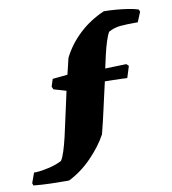

<svg xmlns="http://www.w3.org/2000/svg" viewBox="-173 -692 790 882"><g transform="rotate(-10 221.5 -251.0)"><path d="M78 118Q36 118 -5 117Q-46 116 -87 112L-91 101L-74 54H-63Q-33 52 -0.5 44Q32 36 57 23Q66 10 75 -18.5Q84 -47 92 -81Q100 -115 106 -144Q117 -193 124.5 -228Q132 -263 138 -290Q124 -294 109.5 -298.5Q95 -303 80 -307L74 -320L85 -355L155 -362Q159 -379 163.5 -397Q168 -415 173 -437Q202 -496 252.5 -543.5Q303 -591 370 -620Q396 -620 426.5 -617.5Q457 -615 485 -610.5Q513 -606 530 -600L534 -589L515 -543H502Q464 -543 434 -540.5Q404 -538 378 -523Q370 -510 361 -482Q352 -454 344.5 -421Q337 -388 331 -360L430 -363L440 -353L423 -299Q414 -300 394 -300.5Q374 -301 353 -301.5Q332 -302 319 -302Q309 -258 302 -227.5Q295 -197 289.5 -172Q284 -147 278 -122Q272 -97 264 -65Q236 -13 186.5 38Q137 89 78 118Z"/></g></svg>

Font: Labrada Black
Style: Italic
Weight: 900
Italic angle: -7°
Designer: Mercedes Jáuregui
Foundry: Omnibus-Type Team
Version: Version 1.000; ttfautohint (v1.8.4.7-5d5b)